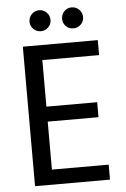

<svg xmlns="http://www.w3.org/2000/svg" viewBox="-59 -914 630 957"><g transform="rotate(-5 256.5 -436.0)"><path d="M168 -623V-390H422V-315H168V-75H452V0H77V-698H452V-623ZM174 -767Q152 -767 136.5 -782Q121 -797 121 -819Q121 -841 136.5 -856.5Q152 -872 174 -872Q195 -872 210.5 -856.5Q226 -841 226 -819Q226 -797 210.5 -782Q195 -767 174 -767ZM336 -767Q314 -767 299 -782Q284 -797 284 -819Q284 -841 299 -856.5Q314 -872 336 -872Q358 -872 373.5 -856.5Q389 -841 389 -819Q389 -797 373.5 -782Q358 -767 336 -767Z"/></g></svg>

Font: A Bank Premium Regular
Style: Regular
Weight: 400
Designer: Ninad Kale (Devanagari), Jonny Pinhorn (Latin), Htun Naung (Myanmar)
Foundry: Indian Type Foundry
Version: 4.004